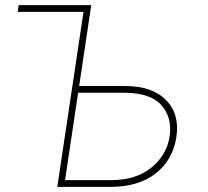

<svg xmlns="http://www.w3.org/2000/svg" viewBox="-20 -731 814 751"><path d="M414.6 -26.4Q511.7 -26.4 572.3 -75.7Q632.8 -125 643.6 -198.2Q654.3 -271.5 611.1 -319.8Q567.9 -368.2 465.8 -368.2H285.6L234.4 -26.4ZM469.7 -394.5Q575.7 -394.5 629.6 -339.4Q683.6 -284.2 669.9 -194.8Q656.2 -105.5 589.1 -52.7Q522 0 410.6 0H204.1L306.6 -684.6H49.3L53.2 -710.9H336.9L289.6 -394.5Z"/></svg>

Font: Roboto-ThinItalic
Style: Italic
Weight: 250
Italic angle: -12°
Designer: Google
Version: Version 1.100141; 2013; ttfautohint (v0.94.14-c901) -l 8 -r 